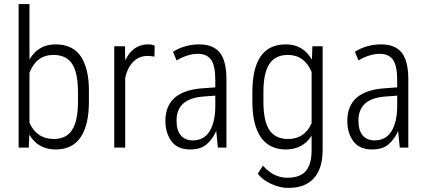

<svg xmlns="http://www.w3.org/2000/svg" viewBox="-20 -731 2118 951"><path d="M366.2 -224.1V-273.9Q366.2 -368.7 337.9 -413.6Q309.6 -458.5 245.1 -459Q159.7 -459 126 -370.1V-123.5Q142.1 -85 172.4 -64Q203.1 -43 246.1 -42.5Q307.6 -42.5 336.4 -86.4Q365.7 -130.4 366.2 -224.1ZM420.4 -282.7V-227.5Q420.4 -111.8 379.4 -51.3Q338.4 9.3 256.3 9.3Q168.5 9.3 125 -64L122.6 -1.5V0H121.1H73.2H72.3V-1.5V-709.5V-710.9H73.2H124.5H126V-709.5V-436Q169.4 -511.2 255.4 -511.2Q338.4 -511.2 378.9 -453.6Q420.4 -394 420.4 -282.7Z M745.1 -450.7H743.7Q725.1 -454.1 711.4 -454.1Q669.4 -454.1 640.6 -425.5Q611.8 -397 600.1 -345.7V-1.5V0H598.6H546.9H545.9V-1.5V-500.5V-502H546.9H597.7H599.1V-500.5L600.1 -431.6Q637.7 -511.2 713.9 -511.2Q734.9 -511.2 745.6 -504.9L746.1 -504.4V-503.9L745.1 -452.1Z M1046.4 -206.1V-257.3L988.3 -252.9Q921.4 -248 887.9 -218.5Q854.5 -189 854.5 -133.8Q854.5 -85 875.7 -60.3Q897 -35.6 934.6 -35.6Q990.2 -35.6 1018.6 -81.5Q1046.4 -127.9 1046.4 -206.1ZM898.4 -502Q931.6 -511.2 966.3 -511.2Q1036.6 -511.2 1069.3 -469.7Q1101.6 -428.2 1101.6 -337.9V-1V0H1100.1H1060.1H1059.1V-1L1051.3 -80.6H1050.3Q1033.2 -42 1003.9 -16.6Q989.3 -3.4 968.8 2.9Q947.8 9.3 921.4 9.3Q859.4 9.3 829.1 -31.7Q799.3 -72.3 799.3 -132.3Q799.3 -207 846.2 -247.6Q892.6 -287.1 981.4 -293.5L1046.4 -298.3V-334Q1046.4 -405.8 1025.4 -435.5Q1003.9 -464.4 960.4 -464.4Q911.1 -464.4 856 -432.6L855 -431.6L854 -433.1L837.4 -473.6L836.9 -474.6L837.9 -475.1Q864.7 -492.2 898.4 -502Z M1284.7 -277.3V-227.5Q1284.7 -132.3 1314 -87.4Q1343.3 -43 1405.8 -42.5Q1489.3 -42.5 1523.4 -120.6V-374.5Q1488.3 -458.5 1406.7 -459Q1343.8 -459 1314.5 -414.6Q1285.2 -370.6 1284.7 -277.3ZM1230 -220.2V-273.9Q1230 -392.6 1271 -451.7Q1312.5 -511.2 1395.5 -511.2Q1481.4 -511.2 1524.9 -435.5L1527.3 -500.5L1527.8 -502H1528.8H1576.7H1578.1V-500.5V13.2Q1577.6 104.5 1534.2 152.3Q1490.7 200.2 1407.2 199.7Q1365.2 199.7 1322.3 179.4Q1279.3 159.2 1257.3 129.9L1256.8 128.9L1257.3 128.4L1281.2 91.3L1282.7 89.4L1283.7 90.8Q1335.4 149.4 1403.3 149.4Q1465.8 149.4 1494.6 116.2Q1522.9 83 1523.4 15.6V-59.1Q1480.5 9.3 1395.5 9.3Q1315.4 9.3 1272.9 -49.8Q1231.4 -108.9 1230 -220.2Z M1947.3 -206.1V-257.3L1889.2 -252.9Q1822.3 -248 1788.8 -218.5Q1755.4 -189 1755.4 -133.8Q1755.4 -85 1776.6 -60.3Q1797.9 -35.6 1835.4 -35.6Q1891.1 -35.6 1919.4 -81.5Q1947.3 -127.9 1947.3 -206.1ZM1799.3 -502Q1832.5 -511.2 1867.2 -511.2Q1937.5 -511.2 1970.2 -469.7Q2002.4 -428.2 2002.4 -337.9V-1V0H2001H1960.9H1960V-1L1952.1 -80.6H1951.2Q1934.1 -42 1904.8 -16.6Q1890.1 -3.4 1869.6 2.9Q1848.6 9.3 1822.3 9.3Q1760.3 9.3 1730 -31.7Q1700.2 -72.3 1700.2 -132.3Q1700.2 -207 1747.1 -247.6Q1793.5 -287.1 1882.3 -293.5L1947.3 -298.3V-334Q1947.3 -405.8 1926.3 -435.5Q1904.8 -464.4 1861.3 -464.4Q1812 -464.4 1756.8 -432.6L1755.9 -431.6L1754.9 -433.1L1738.3 -473.6L1737.8 -474.6L1738.8 -475.1Q1765.6 -492.2 1799.3 -502Z"/></svg>

Font: MAUL Condensed Light
Style: Light
Weight: 300
Designer: MAUL
Version: Version 2.137; 2017; ttfautohint (v1.8.3)